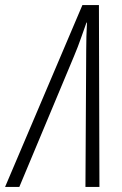

<svg xmlns="http://www.w3.org/2000/svg" viewBox="-86 -735 478 755"><path d="M-66 0 238 -715H303L305 0H250L253 -538Q253 -591 256 -646H254Q243 -616 232 -584Q221 -552 205 -514L-10 0Z"/></svg>

Font: Noto Sans ExtraCondensed Light
Style: Italic
Weight: 300
Width: 2
Italic angle: -12°
Designer: Monotype Design Team
Foundry: Monotype Imaging Inc.
Version: Version 2.013; ttfautohint (v1.8.4.7-5d5b)